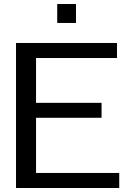

<svg xmlns="http://www.w3.org/2000/svg" viewBox="-20 -940 640 960"><path d="M359.9 -825.2H266.1V-919.9H359.9ZM576.2 0H60.1V-725.1H564.9V-649.9H160.2V-425.8H487.8V-351.1H160.2V-75.2H576.2Z"/></svg>

Font: Aurulent Sans Mono
Style: Regular
Weight: 400
Monospace: yes
Version: Version 2007.05.04